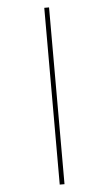

<svg xmlns="http://www.w3.org/2000/svg" viewBox="-64 -801 614 1082"><g transform="rotate(-5 242.5 -260.0)"><path d="M229 240V-760H256V240Z"/></g></svg>

Font: Noto Sans Display Thin
Style: Regular
Weight: 250
Designer: Monotype Design Team
Foundry: Monotype Imaging Inc.
Version: Version 1.900